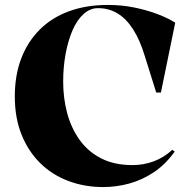

<svg xmlns="http://www.w3.org/2000/svg" viewBox="-20 -743 770 778"><path d="M688 -129Q651 -77 604 -45.5Q557 -14 504.5 0.5Q452 15 398 15Q323 15 257.5 -9.5Q192 -34 143.5 -81.5Q95 -129 67.5 -197Q40 -265 40 -352Q40 -438 66 -506Q92 -574 141 -623Q190 -672 260 -697.5Q330 -723 417 -723Q473 -723 524.5 -712.5Q576 -702 619 -685.5Q662 -669 690 -651L632 -368H613L567 -515Q547 -581 519.5 -624Q492 -667 456.5 -688.5Q421 -710 377 -710Q345 -710 318.5 -686Q292 -662 274 -620.5Q256 -579 246 -525.5Q236 -472 236 -412Q236 -346 252 -285.5Q268 -225 302 -177Q336 -129 389.5 -101.5Q443 -74 517 -74Q562 -74 603.5 -89.5Q645 -105 678 -136Z"/></svg>

Font: Kalnia Thin SemiBold
Style: Regular
Weight: 600
Version: Version 1.105